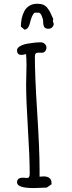

<svg xmlns="http://www.w3.org/2000/svg" viewBox="-20 -978 373 997"><path d="M247.6 -26.9Q247.6 -62 206.1 -62Q195.8 -62 185.5 -60.5V-99.1Q185.5 -200.7 173.3 -391.6Q161.1 -582.5 161.1 -684.1Q161.1 -695.8 165.5 -700.2Q169.9 -704.6 180.2 -704.6H188Q191.9 -704.1 197.8 -704.1Q208 -704.1 214.6 -712.2Q221.2 -720.2 221.2 -731Q221.2 -742.2 212.4 -750.2Q203.6 -758.3 191.9 -758.3Q161.6 -758.3 121.1 -751Q97.7 -746.6 83 -737.5Q68.4 -728.5 68.4 -716.8Q68.4 -692.9 91.8 -692.9Q102.1 -692.9 115.2 -697.3Q117.7 -671.4 117.7 -641.6L116.7 -590.8L115.7 -539.6Q115.7 -458.5 125 -308.6Q134.3 -158.2 134.3 -77.1Q134.3 -64 130.9 -58.8Q127.4 -53.7 119.6 -53.7L110.4 -54.7Q105.5 -55.2 98.6 -55.2Q68.4 -55.2 68.4 -31.2Q68.4 -1.5 154.8 -1.5Q172.4 -1.5 196.3 -2.9L222.7 -3.9L247.6 -21ZM255.4 -874 256.8 -878.4 255.4 -882.3 253.4 -886.2Q244.6 -906.7 240.2 -915Q235.8 -923.3 226.6 -936Q217.3 -948.2 204.6 -953.4Q191.9 -958.5 172.9 -958.5Q149.9 -958.5 132.6 -948Q115.2 -937.5 106 -919.4Q88.4 -884.8 88.4 -839.8L106.9 -824.2Q118.2 -824.2 125.5 -834.7Q132.8 -845.2 136.2 -860.8Q139.6 -877.4 145.8 -891.8Q151.9 -906.2 160.2 -912.1H181.2Q189.5 -912.1 196.8 -895.3Q204.1 -878.4 204.1 -866.2Q204.1 -846.2 210 -837.4Q215.8 -828.6 232.4 -828.6Q242.7 -828.6 250.7 -836.2Q258.8 -843.8 258.8 -854L254.4 -870.1Z"/></svg>

Font: Amatica SC
Style: Bold
Weight: 400
Designer: Vernon Adams, Ben Nathan
Foundry: newtypography
Version: Version 2.000